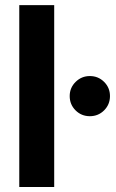

<svg xmlns="http://www.w3.org/2000/svg" viewBox="-20 -748 465 768"><path d="M196.8 -727.5V0H57.1V-727.5ZM339.4 -283.2Q305.7 -283.2 282.2 -306.6Q258.8 -330.1 258.8 -363.8Q258.8 -397 282.5 -420.4Q306.2 -443.8 339.4 -443.8Q373 -443.8 396.5 -420.4Q419.9 -397 419.9 -363.8Q419.9 -330.1 396.5 -306.6Q373 -283.2 339.4 -283.2Z"/></svg>

Font: Inter Cardless Tabular Bold
Style: Bold
Weight: 700
Designer: Rasmus Andersson
Foundry: rsms
Version: Version 4.000;git-4fc901f